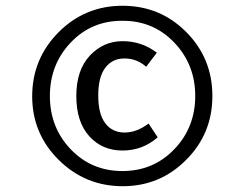

<svg xmlns="http://www.w3.org/2000/svg" viewBox="-20 -768 850 667"><path d="M524.9 -585 487.8 -536.1Q455.1 -564.9 413.1 -564.9Q371.1 -565.4 346.2 -533.2Q321.3 -501 321.3 -436.5Q321.3 -372.1 345.7 -339.8Q370.1 -307.6 412.6 -307.6Q455.1 -307.6 496.1 -338.9L527.8 -291Q475.6 -245.1 405.3 -245.1Q335 -245.1 290 -294.9Q245.1 -344.7 245.1 -434.6Q245.1 -524.4 292 -574.7Q339.4 -625 405.8 -625Q472.2 -625 524.9 -585ZM405.3 -695.8Q297.9 -696.3 225.6 -620.1Q153.3 -543.9 153.3 -434.6Q153.3 -325.2 225.6 -249.5Q297.9 -173.8 405.3 -173.8Q512.7 -173.8 585.4 -249.5Q658.2 -325.2 658.2 -434.6Q658.2 -543.9 585.4 -620.1Q512.7 -696.3 405.3 -695.8ZM627 -212.9Q536.1 -121.1 406.2 -121.1Q276.4 -121.1 184.1 -212.4Q91.8 -303.7 91.8 -433.6Q91.8 -563.5 183.6 -656.2Q275.4 -748 405.8 -748Q536.1 -748 627 -656.7Q717.8 -565.4 717.8 -434.6Q717.8 -303.7 627 -212.9Z"/></svg>

Font: FiraSans-Italic
Style: Italic
Weight: 400
Italic angle: -8°
Designer: Carrois Corporate & Edenspiekermann AG
Foundry: Carrois Corporate GbR & Edenspiekermann AG
Version: Version 3.106;PS 003.106;hotconv 1.0.70;makeotf.lib2.5.58329